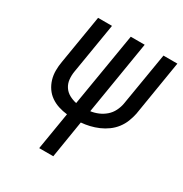

<svg xmlns="http://www.w3.org/2000/svg" viewBox="-171 -864 943 992"><g transform="rotate(30 301.0 -367.5)"><path d="M202 0 239 -223Q212 -226 187 -234Q162 -242 141 -256.5Q120 -271 105.5 -292Q91 -313 83.5 -338Q76 -363 76 -390.5Q76 -418 81 -445L129 -735H212L162 -433Q158 -409 160.5 -385.5Q163 -362 175.5 -343Q188 -324 208 -313Q228 -302 251 -297L324 -735H407L335 -297Q358 -300 380.5 -309.5Q403 -319 421.5 -335Q440 -351 451 -373Q462 -395 466 -417L519 -735H602L548 -405Q543 -381 533.5 -356.5Q524 -332 507.5 -310.5Q491 -289 469 -273Q447 -257 422.5 -246.5Q398 -236 372.5 -230Q347 -224 322 -222L286 0Z"/></g></svg>

Font: Iosevka SS04 Extended
Style: Italic
Weight: 400
Width: 7
Italic angle: -9°
Monospace: yes
Designer: Belleve Invis
Foundry: Belleve Invis
Version: Version 19.0.0; ttfautohint (v1.8.4)